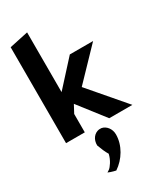

<svg xmlns="http://www.w3.org/2000/svg" viewBox="-265 -856 1087 1286"><g transform="rotate(-30 278.5 -213.0)"><path d="M352 126C352 82 323 47 288 41H270C233 46 204 81 206 128C218 161 231 192 245 214C236 258 206 298 192 308L175 319L193 326C207 331 220 334 233 337C302 291 352 210 352 126ZM546 10 312 -263 532 -492H352L178 -301V-763L33 -732V10H178V-132L210 -192L367 10Z"/></g></svg>

Font: Bluebird
Style: SfBdNrw
Weight: 700
Designer: Jasper
Foundry: Cannot Into Space Fonts
Version: Version 0.98